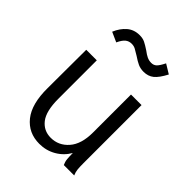

<svg xmlns="http://www.w3.org/2000/svg" viewBox="-200 -786 901 901"><g transform="rotate(45 250.0 -336.0)"><path d="M64 -202 65 -457H135V-202Q135 -120 163.5 -83.5Q192 -47 239 -47Q291 -47 326.5 -87.5Q362 -128 362 -205V-457H432V-71Q432 -47 433.5 -31.5Q435 -16 442 0H373Q366 -15 364.5 -31Q363 -47 363 -70Q341 -32 303.5 -10.5Q266 11 221 11Q149 11 106 -42.5Q63 -96 64 -202ZM421 -649Q399 -607 378.5 -590.5Q358 -574 328 -574Q307 -574 290.5 -581.5Q274 -589 252 -604Q233 -616 221.5 -622Q210 -628 196 -628Q178 -628 165 -617.5Q152 -607 140 -581L91 -603Q106 -639 131.5 -661Q157 -683 194 -683Q215 -683 230 -675.5Q245 -668 266 -654Q283 -641 296 -635Q309 -629 324 -629Q340 -629 350.5 -639Q361 -649 375 -677Z"/></g></svg>

Font: Vazir Code
Style: Code
Weight: 400
Foundry: DejaVu fonts team - Redesigned by Saber Rastikerdar
Version: Version 1.1.2